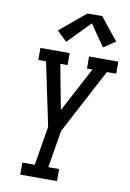

<svg xmlns="http://www.w3.org/2000/svg" viewBox="-104 -1038 743 1100"><g transform="rotate(10 267.5 -488.0)"><path d="M94 0V-70H166L204 -297L169 -464L127 -665H82V-735H252V-665H210L259 -405L397 -665H365V-735H535V-665H481L281 -287L245 -70H308V0ZM221 -795 163 -851 313 -976H399L503 -846L434 -800L348 -925Z"/></g></svg>

Font: Iosevka Gothic
Style: Italic
Weight: 400
Italic angle: -9°
Monospace: yes
Designer: Belleve Invis
Foundry: Belleve Invis
Version: Version 15.5.1; ttfautohint (v1.8.4)